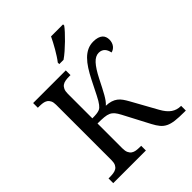

<svg xmlns="http://www.w3.org/2000/svg" viewBox="-255 -1070 1210 1210"><g transform="rotate(-45 350.0 -465.5)"><path d="M661.1 -657.2Q661.1 -643.1 657.2 -631.3Q653.3 -619.6 646.5 -611.1Q639.6 -602.5 631.1 -597.2Q622.6 -591.8 612.8 -589.8Q610.8 -601.1 606.4 -611.3Q602.1 -621.6 595 -629.4Q587.9 -637.2 577.6 -641.6Q567.4 -646 554.2 -646Q524.9 -646 498.3 -617.2Q471.7 -588.4 440.9 -527.8Q425.3 -497.1 413.3 -473.6Q401.4 -450.2 391.1 -432.4Q380.9 -414.6 371.3 -401.4Q361.8 -388.2 350.1 -377.9Q376.5 -377 395.3 -370.8Q414.1 -364.7 428.2 -354Q442.4 -343.3 453.6 -327.4Q464.8 -311.5 476.1 -291L569.8 -122.1Q593.3 -79.6 620.8 -60.8Q648.4 -42 682.1 -42H685.1V0H670.9Q623 0 591.3 -3.9Q559.6 -7.8 538.1 -18.3Q516.6 -28.8 501.5 -47.1Q486.3 -65.4 471.2 -94.2L379.9 -268.1Q368.2 -290.5 356.9 -304Q345.7 -317.4 330.3 -324.5Q314.9 -331.5 292 -333.7Q269 -335.9 233.9 -335.9V-113.8Q233.9 -90.3 240.5 -76.2Q247.1 -62 258.1 -54.4Q269 -46.9 284.2 -44.4Q299.3 -42 315.9 -42H329.1V0H38.1V-42H50.8Q67.4 -42 82.3 -44.2Q97.2 -46.4 108.4 -53.2Q119.6 -60.1 126.2 -73.5Q132.8 -86.9 132.8 -108.9V-604Q132.8 -626 126.2 -639.4Q119.6 -652.8 108.4 -660.2Q97.2 -667.5 82.3 -669.7Q67.4 -671.9 50.8 -671.9H38.1V-713.9H329.1V-671.9H315.9Q299.3 -671.9 284.2 -669.4Q269 -667 258.1 -659.4Q247.1 -651.9 240.5 -637.7Q233.9 -623.5 233.9 -600.1V-381.8Q257.3 -381.8 272 -383.5Q286.6 -385.3 296.1 -388.9Q305.7 -392.6 311.8 -398.4Q317.9 -404.3 324.2 -412.1Q336.9 -427.7 355.5 -464.8Q374 -502 401.9 -557.1Q420.9 -594.7 440.2 -624.8Q459.5 -654.8 480.7 -676Q502 -697.3 526.4 -708.7Q550.8 -720.2 580.1 -720.2Q602.1 -720.2 617.7 -715.3Q633.3 -710.4 642.8 -702.1Q652.3 -693.8 656.7 -682.1Q661.1 -670.4 661.1 -657.2ZM328.1 -784.2Q339.4 -798.3 351.3 -816.9Q363.3 -835.4 374.8 -855.2Q386.2 -875 396.7 -894.8Q407.2 -914.6 415 -931.2H522V-920.9Q512.7 -907.7 494.6 -887.9Q476.6 -868.2 454.6 -846.7Q432.6 -825.2 409.4 -804.9Q386.2 -784.7 366.2 -771H328.1Z"/></g></svg>

Font: Noto Serif
Style: Regular
Weight: 400
Designer: Monotype Design team
Foundry: Monotype Imaging Inc.
Version: Version 1.02